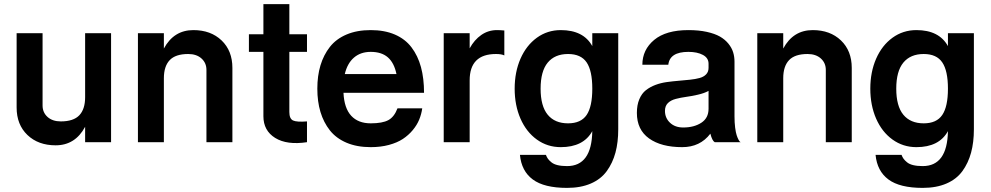

<svg xmlns="http://www.w3.org/2000/svg" viewBox="-20 -685 4772 925"><path d="M515.1 -524.9V0H390.1V-74.2Q342.3 15.1 248 15.1Q164.1 15.1 112.1 -34.7Q60.1 -84.5 60.1 -167V-524.9H185.1V-176.8Q185.1 -143.1 209 -121.6Q232.9 -100.1 272.9 -100.1Q334 -100.1 362.1 -129.6Q390.1 -159.2 390.1 -216.8V-524.9Z M644.5 0V-524.9H769.5V-451.2Q817.4 -540 911.6 -540Q995.6 -540 1047.6 -490.2Q1099.6 -440.4 1099.6 -357.9V0H974.6V-348.1Q974.6 -381.8 950.7 -403.3Q926.8 -424.8 886.7 -424.8Q825.7 -424.8 797.6 -395.3Q769.5 -365.7 769.5 -308.1V0Z M1179.2 -435.1V-520H1249V-665H1374V-520H1459V-435.1H1374V-145Q1374 -113.3 1391.6 -104.7Q1409.2 -96.2 1459 -100.1V0Q1362.3 14.6 1305.7 -20.5Q1249 -55.7 1249 -125V-435.1Z M1766.1 -435.1Q1717.3 -435.1 1685.3 -407.5Q1653.3 -379.9 1641.1 -328.1H1890.1Q1878.9 -382.3 1848.6 -408.7Q1818.4 -435.1 1766.1 -435.1ZM1766.1 23.9Q1699.7 23.9 1649.7 2.7Q1599.6 -18.6 1569.3 -56.9Q1539.1 -95.2 1523.9 -145.5Q1508.8 -195.8 1508.8 -257.8Q1508.8 -319.8 1523.9 -370.1Q1539.1 -420.4 1569.3 -459Q1599.6 -497.6 1649.7 -518.8Q1699.7 -540 1766.1 -540Q1832.5 -540 1882.3 -518.6Q1932.1 -497.1 1962.6 -456.8Q1993.2 -416.5 2008.1 -361.8Q2022.9 -307.1 2022.9 -237.8H1634.8Q1638.2 -164.1 1671.9 -127.4Q1705.6 -90.8 1766.1 -90.8Q1822.3 -90.8 1850.8 -106.2Q1879.4 -121.6 1895 -163.1H2014.2Q2010.3 -134.8 1999.5 -108.6Q1988.8 -82.5 1968.5 -58.1Q1948.2 -33.7 1920.9 -15.6Q1893.6 2.4 1853.8 13.2Q1814 23.9 1766.1 23.9Z M2409.7 -418Q2396 -424.8 2369.6 -424.8Q2242.7 -424.8 2242.7 -297.9V0H2117.7V-524.9H2242.7V-452.1Q2265.1 -493.2 2298.8 -516.6Q2332.5 -540 2374.5 -540Q2390.1 -540 2409.7 -538.1Z M2716.8 -424.8Q2652.8 -424.8 2618.7 -383.3Q2584.5 -341.8 2584.5 -257.8Q2584.5 -173.8 2618.7 -132.3Q2652.8 -90.8 2716.8 -90.8Q2778.8 -90.8 2806.2 -131.1Q2833.5 -171.4 2833.5 -257.8Q2833.5 -344.2 2806.2 -384.5Q2778.8 -424.8 2716.8 -424.8ZM2833.5 -53.2Q2791 23.9 2681.6 23.9Q2617.2 23.9 2566.4 -12.7Q2515.6 -49.3 2487.5 -113.5Q2459.5 -177.7 2459.5 -257.8Q2459.5 -337.9 2487.5 -402.1Q2515.6 -466.3 2566.4 -503.2Q2617.2 -540 2681.6 -540Q2791 -540 2833.5 -462.9V-524.9H2958.5V-62Q2958.5 0.5 2945.1 50.3Q2931.6 100.1 2903.3 139.2Q2875 178.2 2826.4 199.2Q2777.8 220.2 2711.9 220.2Q2601.6 220.2 2546.9 179.7Q2492.2 139.2 2484.9 61H2609.9Q2614.3 72.3 2619.9 80.1Q2625.5 87.9 2636.5 96.9Q2647.5 106 2666.5 110.6Q2685.5 115.2 2711.9 115.2Q2830.6 115.2 2833.5 -53.2Z M3393.6 -377.9Q3393.6 -405.8 3366.5 -420.4Q3339.4 -435.1 3296.4 -435.1Q3206.5 -435.1 3199.7 -373H3074.7Q3074.7 -445.3 3131.6 -492.7Q3188.5 -540 3296.4 -540Q3346.2 -540 3385 -531.5Q3423.8 -522.9 3448.5 -508.8Q3473.1 -494.6 3489.3 -474.6Q3505.4 -454.6 3512 -433.3Q3518.6 -412.1 3518.6 -388.2V-125Q3518.6 -94.2 3521.7 -70.1Q3524.9 -45.9 3529.1 -33.4Q3533.2 -21 3537.6 -12.7Q3542 -4.4 3544.9 -2L3548.3 0H3423.3Q3411.1 -6.8 3402.3 -41Q3353 23.9 3266.6 23.9Q3165.5 23.9 3106.9 -18.1Q3048.3 -60.1 3048.3 -141.1Q3048.3 -179.2 3060.1 -207Q3071.8 -234.9 3091.8 -250.5Q3111.8 -266.1 3137.7 -275.9Q3163.6 -285.6 3192.4 -289.6Q3221.2 -293.5 3249.8 -295.9Q3278.3 -298.3 3304.2 -301Q3330.1 -303.7 3350.1 -309.1Q3370.1 -314.5 3381.8 -326.7Q3393.6 -338.9 3393.6 -357.9ZM3393.6 -161.1V-247.1Q3373 -235.8 3342.3 -228.8Q3311.5 -221.7 3285.6 -218.3Q3259.8 -214.8 3235.6 -208.5Q3211.4 -202.1 3197.5 -188.2Q3183.6 -174.3 3183.6 -150.9Q3183.6 -116.7 3207.8 -93.8Q3231.9 -70.8 3271.5 -70.8Q3323.7 -70.8 3358.6 -93.5Q3393.6 -116.2 3393.6 -161.1Z M3628.4 0V-524.9H3753.4V-451.2Q3801.3 -540 3895.5 -540Q3979.5 -540 4031.5 -490.2Q4083.5 -440.4 4083.5 -357.9V0H3958.5V-348.1Q3958.5 -381.8 3934.6 -403.3Q3910.6 -424.8 3870.6 -424.8Q3809.6 -424.8 3781.5 -395.3Q3753.4 -365.7 3753.4 -308.1V0Z M4430.2 -424.8Q4366.2 -424.8 4332 -383.3Q4297.9 -341.8 4297.9 -257.8Q4297.9 -173.8 4332 -132.3Q4366.2 -90.8 4430.2 -90.8Q4492.2 -90.8 4519.5 -131.1Q4546.9 -171.4 4546.9 -257.8Q4546.9 -344.2 4519.5 -384.5Q4492.2 -424.8 4430.2 -424.8ZM4546.9 -53.2Q4504.4 23.9 4395 23.9Q4330.6 23.9 4279.8 -12.7Q4229 -49.3 4200.9 -113.5Q4172.9 -177.7 4172.9 -257.8Q4172.9 -337.9 4200.9 -402.1Q4229 -466.3 4279.8 -503.2Q4330.6 -540 4395 -540Q4504.4 -540 4546.9 -462.9V-524.9H4671.9V-62Q4671.9 0.5 4658.4 50.3Q4645 100.1 4616.7 139.2Q4588.4 178.2 4539.8 199.2Q4491.2 220.2 4425.3 220.2Q4314.9 220.2 4260.3 179.7Q4205.6 139.2 4198.2 61H4323.2Q4327.6 72.3 4333.3 80.1Q4338.9 87.9 4349.9 96.9Q4360.8 106 4379.9 110.6Q4398.9 115.2 4425.3 115.2Q4543.9 115.2 4546.9 -53.2Z"/></svg>

Font: Miedinger*
Style: Bold
Weight: 700
Version: Version 001.000